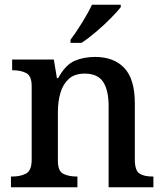

<svg xmlns="http://www.w3.org/2000/svg" viewBox="-20 -786 691 806"><path d="M26 0V-45H32Q66 -45 89.5 -57.5Q113 -70 113 -116V-424Q113 -467 90.5 -479Q68 -491 35 -491H31V-536H206L219 -458H224Q255 -514 293 -530.5Q331 -547 379 -547Q458 -547 502 -500.5Q546 -454 546 -352V-117Q546 -70 565.5 -57.5Q585 -45 619 -45H624V0H436V-341Q436 -406 413.5 -441.5Q391 -477 335 -477Q293 -477 268.5 -454.5Q244 -432 233.5 -395.5Q223 -359 223 -317V-111Q223 -68 245.5 -56.5Q268 -45 301 -45H305V0ZM276 -619Q298 -648 324 -690Q350 -732 366 -766H487V-756Q474 -739 445.5 -710Q417 -681 383.5 -652.5Q350 -624 322 -606H276Z"/></svg>

Font: Noto Serif Hentaigana Medium
Style: Regular
Weight: 500
Designer: Kazuhiro Yamada
Foundry: nipponia
Version: Version 1.000; ttfautohint (v1.8.4.7-5d5b)